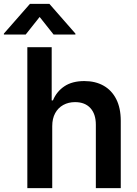

<svg xmlns="http://www.w3.org/2000/svg" viewBox="-75 -971 708 991"><path d="M194.6 -319.6V0H66.1V-727.3H191.8V-452.8H198.2Q217.3 -498.9 257.6 -525.7Q297.9 -552.6 360.4 -552.6Q417.3 -552.6 459.5 -528.8Q501.8 -505 525 -459.2Q548.3 -413.4 548.3 -347.3V0H419.7V-327.4Q419.7 -382.5 391.5 -413.2Q363.3 -443.9 312.5 -443.9Q278.4 -443.9 251.6 -429.2Q224.8 -414.4 209.7 -386.7Q194.6 -359 194.6 -319.6ZM201.7 -792.6 129.6 -883.5 57.5 -792.6H-55V-797.6L79.5 -951H180L314.3 -797.6V-792.6Z"/></svg>

Font: InterMG SemiBold
Style: Regular
Weight: 600
Designer: Rasmus Andersson
Foundry: rsms
Version: Version 3.019;December 26, 2023;FontCreator 15.0.0.2955 64-b